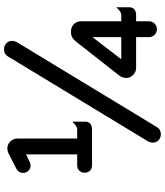

<svg xmlns="http://www.w3.org/2000/svg" viewBox="44 -796 783 910"><g transform="rotate(-90 435.0 -341.5)"><path d="M713.4 -157.7V-293.9L608.4 -157.7ZM713.4 -26.4V-87.4H567.4Q548.3 -87.4 534.2 -101.6Q520 -115.7 520 -134Q520 -152.3 531.7 -167.5L693.4 -373.5Q712.4 -396 733.4 -396H741.2Q761.2 -396 774.9 -382.3Q788.6 -368.7 788.6 -348.6V-157.7H817.4Q831.5 -157.7 845.7 -171.9L855 -181.2V-120.1Q855 -105.5 846.7 -97.2Q836.9 -87.4 817.4 -87.4H788.6V-26.4Q788.6 -10.7 777.6 0.2Q766.6 11.2 751.2 11.2Q735.8 11.2 724.6 0Q713.4 -11.2 713.4 -26.4ZM105.5 -366.7H157.7V-608.9L122.1 -591.8Q112.3 -587.4 105.5 -587.4Q90.8 -587.4 80.3 -597.9Q69.8 -608.4 69.8 -623Q69.8 -637.2 80.6 -648.4Q85.9 -653.3 92.3 -656.2L163.1 -692.4Q175.8 -697.8 184.6 -697.8Q205.6 -697.8 219.2 -683.3Q232.9 -668.9 232.9 -649.4V-366.7H275.4Q289.6 -366.7 303.7 -380.9L313 -390.1V-329.1Q313 -314.5 304.7 -306.2Q294.9 -296.4 275.4 -296.4H105.5Q90.3 -296.4 80.6 -306.2Q70.8 -315.9 70.8 -331.3Q70.8 -346.7 80.8 -356.7Q90.8 -366.7 105.5 -366.7ZM213.4 -9.3Q213.4 -16.6 218.8 -29.8L623.5 -697.3Q633.8 -713.4 656.2 -713.4Q673.3 -713.4 684.6 -702.1Q695.8 -690.9 695.8 -673.8Q695.8 -667 690.4 -653.8L285.6 13.7Q275.4 29.8 252.9 29.8Q235.8 29.8 224.6 18.6Q213.4 7.3 213.4 -9.3Z"/></g></svg>

Font: YuPearl-Medium
Style: Medium
Weight: 500
Designer: Max Yao
Foundry: Max-Everyday
Version: Version 1.011; ttfautohint (v1.8.3)